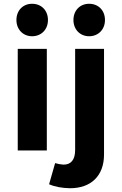

<svg xmlns="http://www.w3.org/2000/svg" viewBox="-20 -797 644 1017"><path d="M150 -777C102 -777 67 -742 67 -691C67 -641 102 -605 150 -605C199 -605 234 -641 234 -691C234 -742 199 -777 150 -777ZM452 -777C404 -777 369 -742 369 -691C369 -641 404 -605 452 -605C501 -605 536 -641 536 -691C536 -742 501 -777 452 -777ZM74 -538V0H228V-538ZM272 67 240 179C272 193 309 199 349 200C462 201 531 134 531 22V-538H378V-2C378 49 356 76 315 75C300 74 286 71 272 67Z"/></svg>

Font: Juman SemiBold
Style: Regular
Weight: 600
Designer: Bandar Raffah (Arabic) Julieta Ulanovsky (Latin)
Foundry: Caramella
Version: Version 5.022;PS 005.022;hotconv 1.0.88;makeotf.lib2.5.64775